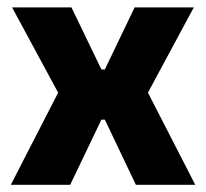

<svg xmlns="http://www.w3.org/2000/svg" viewBox="-20 -512 570 532"><path d="M10 0 152 -276.5V-235L13.5 -491.5H178L261 -319.5H270.5L353 -491.5H517L379 -235V-276.5L521 0H356.5L270.5 -180.5H261L174.5 0Z"/></svg>

Font: Anek Odia Medium
Style: Bold
Weight: 700
Version: Version 1.003